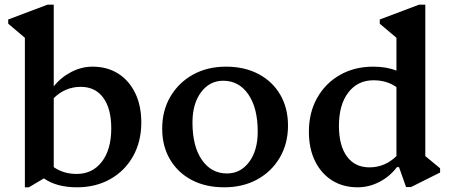

<svg xmlns="http://www.w3.org/2000/svg" viewBox="-20 -785 1913 818"><path d="M86 13V-624L15 -684V-702L182 -765H209V-417Q239 -455 283 -478Q327 -501 374 -501Q437 -501 483.5 -471.5Q530 -442 556 -388.5Q582 -335 582 -263Q582 -182 547 -119.5Q512 -57 450 -22Q388 13 308 13Q221 13 167 -25L103 13ZM324 -415Q258 -415 209 -367V-73Q250 -44 307 -44Q374 -44 414 -96Q454 -148 454 -238Q454 -322 420 -368.5Q386 -415 324 -415Z M935 13Q856 13 797 -18Q738 -49 704.5 -105.5Q671 -162 671 -237Q671 -314 706 -373.5Q741 -433 802 -467Q863 -501 943 -501Q1022 -501 1081.5 -469.5Q1141 -438 1174 -381.5Q1207 -325 1207 -250Q1207 -173 1172 -113.5Q1137 -54 1076 -20.5Q1015 13 935 13ZM947 -46Q1005 -46 1041.5 -95Q1078 -144 1078 -224Q1078 -325 1038 -383Q998 -441 931 -441Q873 -441 836.5 -392Q800 -343 800 -263Q800 -162 840 -104Q880 -46 947 -46Z M1504 13Q1441 13 1394.5 -16.5Q1348 -46 1322 -99Q1296 -152 1296 -224Q1296 -305 1331 -367.5Q1366 -430 1428 -465.5Q1490 -501 1570 -501Q1627 -501 1669 -484V-624L1598 -684V-702L1765 -765H1792V-120L1855 -68V-50L1731 12H1710L1680 -73H1671Q1641 -33 1596.5 -10Q1552 13 1504 13ZM1424 -249Q1424 -165 1458 -118.5Q1492 -72 1554 -72Q1620 -72 1669 -120V-414Q1628 -443 1571 -443Q1504 -443 1464 -391Q1424 -339 1424 -249Z"/></svg>

Font: Platypi Medium
Style: Regular
Weight: 500
Designer: David Sargent
Foundry: Bolt Cutter Type
Version: Version 1.200; ttfautohint (v1.8.4.7-5d5b)